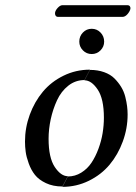

<svg xmlns="http://www.w3.org/2000/svg" viewBox="-20 -708 522 739"><path d="M305.2 -398.9 326.2 -439Q356.4 -439 380.9 -430.2Q405.3 -421.4 420.4 -406.2Q435.5 -391.1 446.3 -373.5Q457 -356 462.2 -335.4Q467.3 -314.9 469.2 -298.8Q471.2 -282.7 471.2 -267.1Q471.2 -213.9 452.6 -163.3Q434.1 -112.8 401.9 -74.2Q369.6 -35.6 322 -12.2Q274.4 11.2 220.2 11.2L241.2 -28.8Q269 -28.8 292.7 -43.5Q316.4 -58.1 332 -81.5Q347.7 -105 358.9 -135.3Q370.1 -165.5 375 -195.8Q379.9 -226.1 379.9 -254.9Q379.9 -327.6 356 -363.3Q332 -398.9 305.2 -398.9ZM241.2 -29.8 220.2 9.8Q184.1 9.8 156.7 -3.2Q129.4 -16.1 114.5 -34.9Q99.6 -53.7 90.6 -78.9Q81.5 -104 78.9 -123.5Q76.2 -143.1 76.2 -163.1Q76.2 -216.3 94.5 -266.4Q112.8 -316.4 145 -355Q177.2 -393.6 224.6 -416.7Q272 -439.9 326.2 -439.9L305.2 -399.9Q270.5 -399.9 242.9 -378.2Q215.3 -356.4 199.5 -322Q183.6 -287.6 175.3 -249.3Q167 -210.9 167 -173.8Q167 -101.1 190.7 -65.4Q214.4 -29.8 241.2 -29.8ZM285.2 -547.9Q285.2 -568.4 299.1 -582.8Q313 -597.2 333 -597.2Q353 -597.2 366.9 -582.8Q380.9 -568.4 380.9 -547.9Q380.9 -528.3 366.9 -514.2Q353 -500 333 -500Q313 -500 299.1 -514.2Q285.2 -528.3 285.2 -547.9ZM452.1 -643.1H203.1Q196.8 -643.1 193.8 -648.2Q190.9 -653.3 191.9 -659.2Q193.4 -668.5 202.6 -678.2Q211.9 -688 220.2 -688H470.2Q477.1 -688 480 -683.6Q482.9 -679.2 481.9 -673.8Q479.5 -663.6 470.5 -653.3Q461.4 -643.1 452.1 -643.1Z"/></svg>

Font: Common Serif News
Style: Italic
Weight: 450
Italic angle: -12°
Designer: Philipp H. Poll, Khaled Hosny
Foundry: Stefan Peev, Context Ltd.
Version: Version 1.026